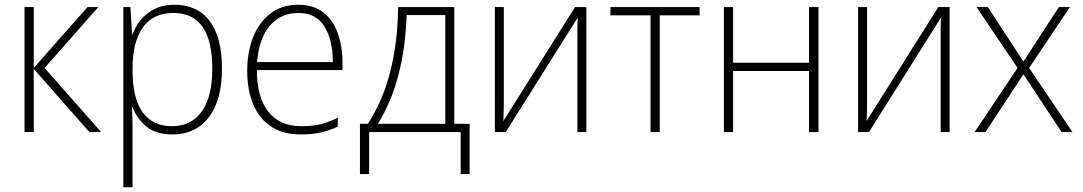

<svg xmlns="http://www.w3.org/2000/svg" viewBox="-20 -560 4593 814"><path d="M351 -530H397L169 -272L409 0H359L123 -268V0H84V-530H123V-272Z M719 -540Q817 -540 869 -471Q921 -402 921 -269Q921 -135 865 -62.5Q809 10 712 10Q641 10 600 -24Q559 -58 542 -106H539Q541 -76 541.5 -44.5Q542 -13 542 16V234H503V-530H533L540 -414H542Q553 -447 576.5 -475.5Q600 -504 635.5 -522Q671 -540 719 -540ZM715 -505Q629 -505 585.5 -443.5Q542 -382 542 -269V-263Q542 -142 585 -83.5Q628 -25 709 -25Q791 -25 835.5 -87.5Q880 -150 880 -269Q880 -505 715 -505Z M1245 -540Q1309 -540 1350.5 -507.5Q1392 -475 1412 -419.5Q1432 -364 1432 -294V-263H1069Q1069 -148 1117.5 -86.5Q1166 -25 1257 -25Q1303 -25 1336 -32.5Q1369 -40 1412 -61V-23Q1375 -6 1338.5 2Q1302 10 1256 10Q1179 10 1128.5 -24Q1078 -58 1053 -119Q1028 -180 1028 -260Q1028 -337 1052.5 -400.5Q1077 -464 1125.5 -502Q1174 -540 1245 -540ZM1245 -505Q1171 -505 1124.5 -451.5Q1078 -398 1070 -297H1391Q1391 -390 1355.5 -447.5Q1320 -505 1245 -505Z M1906 -530V-35H1971V178H1933V0H1545V178H1506V-35H1539Q1601 -127 1633.5 -252.5Q1666 -378 1668 -530ZM1868 -496H1704Q1699 -356 1669 -241.5Q1639 -127 1582 -35H1868Z M2116 -530V-133Q2116 -110 2115.5 -90Q2115 -70 2114 -47L2418 -530H2466V0H2428V-404Q2428 -425 2428 -444Q2428 -463 2429 -485L2124 0H2078V-530Z M2946 -495H2777V0H2738V-495H2568V-530H2946Z M3088 -530V-294H3410V-530H3450V0H3410V-259H3088V0H3049V-530Z M3656 -530V-133Q3656 -110 3655.5 -90Q3655 -70 3654 -47L3958 -530H4006V0H3968V-404Q3968 -425 3968 -444Q3968 -463 3969 -485L3664 0H3618V-530Z M4294 -272 4120 -530H4168L4319 -299L4469 -530H4516L4343 -272L4527 0H4481L4319 -245L4158 0H4112Z"/></svg>

Font: Noto Sans Disp ExtLt
Style: Regular
Weight: 200
Designer: Monotype Design Team
Foundry: Monotype Imaging Inc.
Version: Version 2.000;GOOG;noto-source:20170915:90ef993387c0